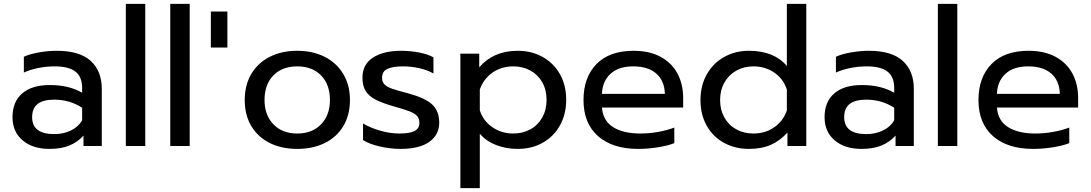

<svg xmlns="http://www.w3.org/2000/svg" viewBox="-20 -759 5669 998"><path d="M45 -150Q45 -230 95.5 -273.5Q146 -317 239 -317Q338 -317 407 -277V-302Q407 -359 372.5 -386.5Q338 -414 264 -414Q220 -414 178.5 -405.5Q137 -397 104 -382V-464Q134 -478 182 -486.5Q230 -495 275 -495Q394 -495 451.5 -442.5Q509 -390 509 -297V0H414V-54Q383 -20 340.5 -2.5Q298 15 237 15Q150 15 97.5 -29.5Q45 -74 45 -150ZM407 -134V-199Q342 -241 262 -241Q204 -241 175.5 -218.5Q147 -196 147 -150Q147 -62 262 -62Q310 -62 349 -81Q388 -100 407 -134Z M634 -739H735V0H634Z M865 -739H966V0H865Z M1076 -699H1162V-512H1076Z M1252 -239Q1252 -316 1286 -374Q1320 -432 1382 -463.5Q1444 -495 1525 -495Q1606 -495 1668 -463.5Q1730 -432 1764.5 -374Q1799 -316 1799 -239Q1799 -161 1764.5 -103.5Q1730 -46 1668 -15.5Q1606 15 1525 15Q1444 15 1382.5 -15.5Q1321 -46 1286.5 -103.5Q1252 -161 1252 -239ZM1695 -239Q1695 -320 1649 -367Q1603 -414 1525 -414Q1447 -414 1401 -367Q1355 -320 1355 -239Q1355 -161 1401 -113Q1447 -65 1525 -65Q1603 -65 1649 -113Q1695 -161 1695 -239Z M1867 -31V-117Q1906 -94 1957 -79.5Q2008 -65 2056 -65Q2110 -65 2135 -78Q2160 -91 2160 -120Q2160 -142 2148.5 -155.5Q2137 -169 2109.5 -180Q2082 -191 2027 -206Q1968 -223 1933.5 -240.5Q1899 -258 1881.5 -285Q1864 -312 1864 -355Q1864 -424 1918.5 -459.5Q1973 -495 2065 -495Q2113 -495 2159 -486Q2205 -477 2233 -461V-377Q2204 -394 2161.5 -404Q2119 -414 2075 -414Q2022 -414 1994 -401Q1966 -388 1966 -355Q1966 -334 1978 -321Q1990 -308 2016.5 -298.5Q2043 -289 2101 -274Q2192 -249 2227.5 -215Q2263 -181 2263 -121Q2263 -59 2212 -22Q2161 15 2061 15Q2011 15 1955 2.5Q1899 -10 1867 -31Z M2373 -480H2471V-409Q2545 -495 2671 -495Q2743 -495 2800.5 -463Q2858 -431 2890.5 -373.5Q2923 -316 2923 -240Q2923 -165 2890.5 -107Q2858 -49 2801 -17Q2744 15 2671 15Q2611 15 2559 -5Q2507 -25 2474 -64V219H2373ZM2821 -240Q2821 -292 2798.5 -331.5Q2776 -371 2736.5 -392.5Q2697 -414 2648 -414Q2587 -414 2540.5 -382Q2494 -350 2474 -294V-186Q2491 -131 2539 -98Q2587 -65 2648 -65Q2697 -65 2736.5 -86.5Q2776 -108 2798.5 -148Q2821 -188 2821 -240Z M3013 -239Q3013 -357 3080.5 -426Q3148 -495 3273 -495Q3356 -495 3414 -463.5Q3472 -432 3501.5 -376.5Q3531 -321 3531 -250V-200H3109Q3114 -132 3166.5 -98.5Q3219 -65 3309 -65Q3355 -65 3402 -73.5Q3449 -82 3485 -96V-15Q3453 -2 3400.5 6.5Q3348 15 3297 15Q3164 15 3088.5 -51.5Q3013 -118 3013 -239ZM3436 -271Q3434 -339 3391.5 -376.5Q3349 -414 3271 -414Q3195 -414 3153 -375Q3111 -336 3109 -271Z M3621 -239Q3621 -314 3653.5 -372Q3686 -430 3743.5 -462.5Q3801 -495 3873 -495Q4003 -495 4070 -416V-739H4171V0H4073V-70Q4033 -26 3985.5 -5.5Q3938 15 3873 15Q3801 15 3743.5 -16.5Q3686 -48 3653.5 -105.5Q3621 -163 3621 -239ZM4070 -185V-293Q4053 -348 4005.5 -381Q3958 -414 3896 -414Q3847 -414 3807.5 -392Q3768 -370 3745.5 -330Q3723 -290 3723 -239Q3723 -188 3745.5 -148Q3768 -108 3807.5 -86.5Q3847 -65 3896 -65Q3958 -65 4004.5 -97.5Q4051 -130 4070 -185Z M4266 -150Q4266 -230 4316.5 -273.5Q4367 -317 4460 -317Q4559 -317 4628 -277V-302Q4628 -359 4593.5 -386.5Q4559 -414 4485 -414Q4441 -414 4399.5 -405.5Q4358 -397 4325 -382V-464Q4355 -478 4403 -486.5Q4451 -495 4496 -495Q4615 -495 4672.5 -442.5Q4730 -390 4730 -297V0H4635V-54Q4604 -20 4561.5 -2.5Q4519 15 4458 15Q4371 15 4318.5 -29.5Q4266 -74 4266 -150ZM4628 -134V-199Q4563 -241 4483 -241Q4425 -241 4396.5 -218.5Q4368 -196 4368 -150Q4368 -62 4483 -62Q4531 -62 4570 -81Q4609 -100 4628 -134Z M4855 -739H4956V0H4855Z M5066 -239Q5066 -357 5133.5 -426Q5201 -495 5326 -495Q5409 -495 5467 -463.5Q5525 -432 5554.5 -376.5Q5584 -321 5584 -250V-200H5162Q5167 -132 5219.5 -98.5Q5272 -65 5362 -65Q5408 -65 5455 -73.5Q5502 -82 5538 -96V-15Q5506 -2 5453.5 6.5Q5401 15 5350 15Q5217 15 5141.5 -51.5Q5066 -118 5066 -239ZM5489 -271Q5487 -339 5444.5 -376.5Q5402 -414 5324 -414Q5248 -414 5206 -375Q5164 -336 5162 -271Z"/></svg>

Font: Prompt
Style: Regular
Weight: 400
Designer: Katatrad Team
Foundry: CadsonDemak
Version: Version 1.001